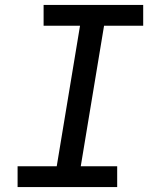

<svg xmlns="http://www.w3.org/2000/svg" viewBox="-20 -755 640 775"><path d="M51 0V-84H209L303 -651H156V-735H558V-651H400L306 -84H453V0Z"/></svg>

Font: Iosevka Slab Medium Extended
Style: Italic
Weight: 500
Width: 7
Italic angle: -9°
Monospace: yes
Designer: Belleve Invis
Foundry: Belleve Invis
Version: Version 11.1.0; ttfautohint (v1.8.3)